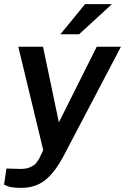

<svg xmlns="http://www.w3.org/2000/svg" viewBox="-34 -743 605 928"><path d="M69.5 165Q22 165 3.8 157.2Q-14.5 149.5 -14.5 149.5L-3 71.5L47 73Q87.5 75.5 109.5 66.2Q131.5 57 141.8 43.8Q152 30.5 157 20.5L175 -17.5L54.5 -517H174L250.5 -151.5L433.5 -517H550.5L269 19Q236.5 77.5 204.8 109.2Q173 141 139.8 153Q106.5 165 69.5 165ZM258 -577.5 377 -723H507L348.5 -577.5Z"/></svg>

Font: Public Sans Thin SemiBold
Style: Italic
Weight: 600
Italic angle: -8°
Version: Version 2.001